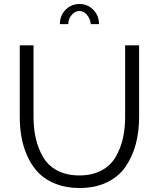

<svg xmlns="http://www.w3.org/2000/svg" viewBox="-20 -937 795 962"><path d="M322 -816H280Q280 -859 308.5 -888Q337 -917 378 -917Q419 -917 447.5 -888Q476 -859 476 -816H435Q432 -844 415.5 -863Q399 -882 378 -882Q356 -882 339 -862Q322 -842 322 -816ZM378 5Q313 5 261 -15Q209 -35 175.5 -68.5Q142 -102 120 -148.5Q98 -195 88.5 -245Q79 -295 79 -352V-710H148V-352Q148 -293 159.5 -243Q171 -193 196 -150Q221 -107 267.5 -82.5Q314 -58 377 -58Q442 -58 488.5 -83Q535 -108 560 -151.5Q585 -195 596 -244.5Q607 -294 607 -352V-710H677V-352Q677 -278 660.5 -215.5Q644 -153 609.5 -102.5Q575 -52 516 -23.5Q457 5 378 5Z"/></svg>

Font: Raleway-v4020
Style: Regular
Weight: 400
Designer: Matt McInerney, Pablo Impallari, Rodrigo Fuenzalida
Foundry: Matt McInerney, Pablo Impallari, Rodrigo Fuenzalida
Version: Version 4.020;PS 004.020;hotconv 1.0.88;makeotf.lib2.5.64775